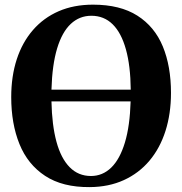

<svg xmlns="http://www.w3.org/2000/svg" viewBox="-20 -772 763 804"><path d="M356 11.5Q242 12.5 169 -35.5Q96 -83.5 61.5 -168.8Q27 -254 27 -365.5Q27 -452.5 50.2 -523.8Q73.5 -595 118 -646.2Q162.5 -697.5 225.8 -725Q289 -752.5 369.5 -752.5Q483 -752.5 555.2 -706.5Q627.5 -660.5 661.8 -577.5Q696 -494.5 696 -383Q696 -296 673 -223.8Q650 -151.5 605.8 -99Q561.5 -46.5 498.5 -17.8Q435.5 11 356 11.5ZM361 -35Q409.5 -35 445.8 -70.2Q482 -105.5 503 -175Q524 -244.5 527 -347.5H195.5Q197.5 -248 216.5 -178.2Q235.5 -108.5 271.8 -71.8Q308 -35 361 -35ZM195.5 -396.5H527.5Q526.5 -496.5 507.2 -565.5Q488 -634.5 451.8 -670.2Q415.5 -706 362.5 -706Q313 -706 276.5 -672Q240 -638 219.2 -569.2Q198.5 -500.5 195.5 -396.5Z"/></svg>

Font: Merriweather 72pt
Style: Bold
Weight: 700
Version: Version 2.100